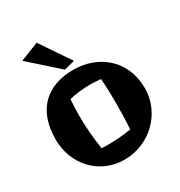

<svg xmlns="http://www.w3.org/2000/svg" viewBox="-183 -887 974 1040"><g transform="rotate(-30 303.5 -367.5)"><path d="M402 -101C355 -93 308 -89 263 -89C247 -89 232 -89 217 -90C206 -164 200 -232 200 -301C200 -335 202 -370 204 -405C247 -415 291 -420 336 -420C358 -420 380 -419 402 -416C406 -362 407 -311 407 -259C407 -208 406 -156 402 -101ZM583 -255C583 -430 454 -535 295 -535C137 -535 25 -446 25 -255C25 -100 137 26 295 26C454 26 583 -100 583 -255ZM82 -715 258 -558 324 -575 198 -761Z"/></g></svg>

Font: Galindo
Style: Regular
Weight: 400
Designer: Astigmatic (AOETI)
Foundry: Astigmatic (AOETI)
Version: Version 1.000